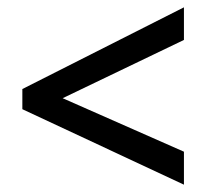

<svg xmlns="http://www.w3.org/2000/svg" viewBox="-20 -612 564 524"><path d="M482 -108 41 -314V-369L482 -592V-503L151 -344L482 -198Z"/></svg>

Font: Noto Sans Kannada SemiCondensed Medium
Style: Regular
Weight: 500
Width: 4
Designer: Jelle Bosma - Monotype Design Team
Foundry: Monotype Imaging Inc.
Version: Version 2.005; ttfautohint (v1.8.4.7-5d5b)